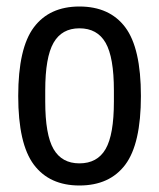

<svg xmlns="http://www.w3.org/2000/svg" viewBox="-20 -558 489 590"><path d="M224 12Q132 12 84 -52Q36 -116 36 -263Q36 -410 84 -474Q132 -538 224 -538Q317 -538 365 -474Q413 -410 413 -263Q413 -116 365 -52Q317 12 224 12ZM224 -56Q279 -56 304.5 -100Q330 -144 330 -246V-280Q330 -382 304.5 -426.5Q279 -471 224 -471Q170 -471 144.5 -426.5Q119 -382 119 -280V-246Q119 -144 144.5 -100Q170 -56 224 -56Z"/></svg>

Font: Archivo Condensed
Style: Regular
Weight: 400
Width: 3
Designer: Hector Gatti
Foundry: Omnibus-Type
Version: Version 2.001; ttfautohint (v1.8.3)